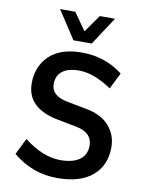

<svg xmlns="http://www.w3.org/2000/svg" viewBox="-97 -956 785 1033"><g transform="rotate(10 296.0 -439.0)"><path d="M288 10Q151 10 45 -79L89 -168Q192 -88 288 -88Q357 -88 393.5 -115Q430 -142 430 -191Q430 -263 341 -280L237 -300Q65 -333 65 -469Q65 -561 125.5 -619.5Q186 -678 303 -678Q431 -678 527 -603L483 -514Q386 -580 305 -580Q244 -580 213 -555Q182 -530 182 -485Q182 -421 271 -404L375 -384Q461 -369 504 -319.5Q547 -270 547 -203Q547 -104 480 -47Q413 10 288 10ZM346 -735H246L146 -888H229L296 -793L363 -888H446Z"/></g></svg>

Font: Celebes SemiBold
Style: Regular
Weight: 600
Designer: Anugrah Pasau
Foundry: Lafontype
Version: Version 1.000